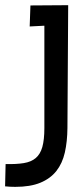

<svg xmlns="http://www.w3.org/2000/svg" viewBox="-109 -519 325 740"><path d="M153.8 -499 150.9 -25.4Q150.4 26.9 140.9 68.8Q131.3 110.8 108.2 140.1Q85 169.4 46.4 185.3Q7.8 201.2 -50.3 201.2Q-60.1 201.2 -69.8 200.7Q-79.6 200.2 -89.4 199.2L-87.4 113.3Q-45.9 114.3 -17.3 109.6Q11.2 105 28.8 90.1Q46.4 75.2 54.2 47.4Q62 19.5 62 -25.4V-419.9L5.4 -417L8.3 -498Z"/></svg>

Font: Maiden Orange
Style: Regular
Weight: 400
Designer: Astigmatic (AOETI)
Foundry: Astigmatic (AOETI)
Version: Version 1.000